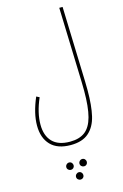

<svg xmlns="http://www.w3.org/2000/svg" viewBox="-170 -785 859 1337"><g transform="rotate(-15 259.5 -117.0)"><path d="M87 -159 109 -148Q65 -47 65 38Q65 118 107.5 162Q150 206 234 206Q302 206 342.5 175Q383 144 401.5 75Q420 6 420 -112Q420 -151 419 -173L402 -714H426L443 -173Q444 -151 444 -108Q444 2 427 75Q410 148 363.5 189Q317 230 233 230Q138 230 89 179Q40 128 40 38Q40 -49 87 -159ZM162 371Q162 360 170 352Q178 344 189 344Q200 344 207.5 352Q215 360 215 371Q215 382 207.5 389.5Q200 397 189 397Q178 397 170 389.5Q162 382 162 371ZM257 371Q257 360 265 352Q273 344 284 344Q295 344 302.5 352Q310 360 310 371Q310 382 302.5 389.5Q295 397 284 397Q273 397 265 389.5Q257 382 257 371ZM210 454Q210 443 218 435Q226 427 237 427Q248 427 255.5 435Q263 443 263 454Q263 465 255.5 472.5Q248 480 237 480Q226 480 218 472.5Q210 465 210 454Z"/></g></svg>

Font: Noto Sans Arabic CondThin
Style: Regular
Weight: 250
Width: 3
Designer: Nadine Chahine
Foundry: Monotype Imaging Inc.
Version: Version 1.001